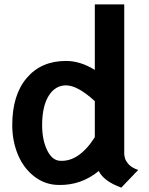

<svg xmlns="http://www.w3.org/2000/svg" viewBox="-20 -840 684 879"><path d="M251 6.8Q187.5 6.8 137.7 -31.5Q87.9 -69.8 62 -132.1Q36.1 -194.3 36.1 -267.1Q36.1 -405.3 102.5 -483.2Q168.9 -561 282.2 -561Q347.7 -561 414.1 -520V-819.8H548.8V-139.2Q549.3 -138.7 548.8 -136Q548.3 -133.3 549.6 -127.7Q550.8 -122.1 552.2 -115.7Q553.7 -109.4 558.6 -101.6Q563.5 -93.8 569.8 -86.9Q576.2 -80.1 587.4 -73.2Q598.6 -66.4 612.8 -62L535.2 19Q455.1 -10.3 432.1 -57.1Q352.1 8.3 251 6.8ZM252.9 -104Q340.8 -97.2 414.1 -211.9V-377Q335 -449.2 282.2 -449.2Q232.4 -449.2 202.6 -400.9Q172.9 -352.5 172.9 -267.1Q172.9 -200.7 195.1 -153.8Q217.3 -106.9 252.9 -104Z"/></svg>

Font: Junction Bold
Style: Bold
Weight: 700
Designer: Caroline Hadilaksono
Foundry: Caroline Hadilaksono
Version: Version 001.001